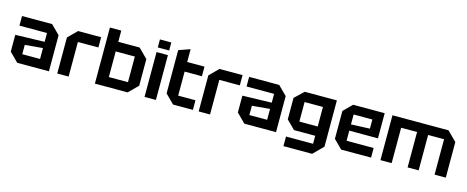

<svg xmlns="http://www.w3.org/2000/svg" viewBox="-41 -1447 5638 2316"><g transform="rotate(15 2778.0 -289.0)"><path d="M42 -110V-320L406 -330V-440H62V-560H438L548 -450V0H152ZM184 -232V-116H406V-252Z M652 0V-450L762 -560H1050V-432H794V0Z M1122 0V-700H1264V-560H1531L1645 -446V-114L1531 0ZM1264 -120H1503V-440H1264Z M1742 0V-560H1884V0ZM1742 -618V-718H1884V-618Z M1988 -650 2130 -700V-540H2346V-420H2130V-120H2346V0H2098L1988 -110Z M2418 0V-450L2528 -560H2816V-432H2560V0Z M2878 -110V-320L3242 -330V-440H2898V-560H3274L3384 -450V0H2988ZM3020 -232V-116H3242V-252Z M3514 140V20H3852V-80H3587L3481 -186V-454L3593 -560H3994V18L3872 140ZM3623 -440V-196H3852V-440Z M4091 -106V-454L4197 -560H4591V-246H4233V-120H4571V0H4197ZM4233 -324 4467 -334V-448H4233Z M4688 -560H5388L5504 -444V0H5364V-442H5165V0H5027V-442H4828V0H4688Z"/></g></svg>

Font: Tektur SemiBold
Style: Regular
Weight: 600
Designer: Adam Jagosz
Foundry: Adam Jagosz
Version: Version 1.005;gftools[0.9.30]